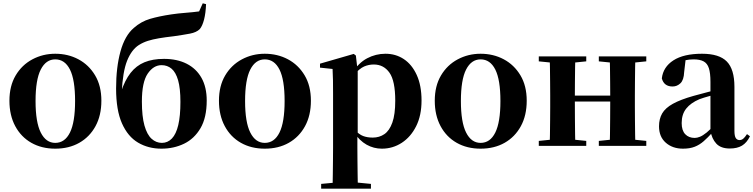

<svg xmlns="http://www.w3.org/2000/svg" viewBox="-20 -882 4556 1161"><path d="M314 17Q232 17 169.5 -18.5Q107 -54 72 -119.5Q37 -185 37 -273Q37 -362 74.5 -425.5Q112 -489 175.5 -523Q239 -557 314 -557Q391 -557 454 -523.5Q517 -490 555 -426.5Q593 -363 593 -273Q593 -184 557.5 -119Q522 -54 459.5 -18.5Q397 17 314 17ZM314 -18Q372 -18 403 -80.5Q434 -143 434 -271Q434 -400 403 -461.5Q372 -523 314 -523Q258 -523 226.5 -461.5Q195 -400 195 -271Q195 -143 226.5 -80.5Q258 -18 314 -18Z M956 17Q877 17 815 -19.5Q753 -56 717.5 -136Q682 -216 682 -347Q682 -475 708.5 -571Q735 -667 789 -713Q833 -752 887.5 -768Q942 -784 1016 -795Q1056 -801 1101.5 -804.5Q1147 -808 1184 -813L1206 -862L1226 -857Q1224 -803 1214 -764Q1204 -725 1188 -706Q1168 -686 1128 -678.5Q1088 -671 1032 -663Q979 -657 941 -650.5Q903 -644 874.5 -635Q846 -626 820 -610Q775 -581 748.5 -514.5Q722 -448 716 -322L711 -324Q735 -397 769.5 -441Q804 -485 853.5 -505.5Q903 -526 972 -526Q1051 -526 1109 -496.5Q1167 -467 1198.5 -411Q1230 -355 1230 -274Q1230 -171 1192.5 -107Q1155 -43 1093 -13Q1031 17 956 17ZM959 -18Q994 -18 1019.5 -44.5Q1045 -71 1058 -126Q1071 -181 1071 -266Q1071 -348 1057 -396.5Q1043 -445 1017.5 -466.5Q992 -488 957 -488Q908 -488 873 -436.5Q838 -385 838 -268Q838 -178 853.5 -123Q869 -68 896.5 -43Q924 -18 959 -18Z M1581 17Q1499 17 1436.5 -18.5Q1374 -54 1339 -119.5Q1304 -185 1304 -273Q1304 -362 1341.5 -425.5Q1379 -489 1442.5 -523Q1506 -557 1581 -557Q1658 -557 1721 -523.5Q1784 -490 1822 -426.5Q1860 -363 1860 -273Q1860 -184 1824.5 -119Q1789 -54 1726.5 -18.5Q1664 17 1581 17ZM1581 -18Q1639 -18 1670 -80.5Q1701 -143 1701 -271Q1701 -400 1670 -461.5Q1639 -523 1581 -523Q1525 -523 1493.5 -461.5Q1462 -400 1462 -271Q1462 -143 1493.5 -80.5Q1525 -18 1581 -18Z M1922 259V230L2030 220H2121L2223 230V259ZM1991 259Q1992 215 1992.5 171.5Q1993 128 1993.5 86.5Q1994 45 1994 10V-314Q1994 -364 1993.5 -396.5Q1993 -429 1991 -465L1915 -473V-497L2119 -556L2132 -546L2141 -467L2143 -462V-75L2141 -61V10Q2141 44 2141.5 85.5Q2142 127 2142.5 171Q2143 215 2144 259ZM2289 17Q2240 17 2197 -7Q2154 -31 2118 -84H2106L2126 -96Q2151 -69 2176 -59.5Q2201 -50 2234 -50Q2274 -50 2304.5 -71Q2335 -92 2352.5 -141Q2370 -190 2370 -273Q2370 -393 2335 -442.5Q2300 -492 2240 -492Q2210 -492 2182 -480Q2154 -468 2118 -427L2103 -441H2110Q2148 -502 2200 -529.5Q2252 -557 2311 -557Q2373 -557 2422 -524.5Q2471 -492 2500 -428.5Q2529 -365 2529 -274Q2529 -184 2496.5 -119Q2464 -54 2409.5 -18.5Q2355 17 2289 17Z M2886 17Q2804 17 2741.5 -18.5Q2679 -54 2644 -119.5Q2609 -185 2609 -273Q2609 -362 2646.5 -425.5Q2684 -489 2747.5 -523Q2811 -557 2886 -557Q2963 -557 3026 -523.5Q3089 -490 3127 -426.5Q3165 -363 3165 -273Q3165 -184 3129.5 -119Q3094 -54 3031.5 -18.5Q2969 17 2886 17ZM2886 -18Q2944 -18 2975 -80.5Q3006 -143 3006 -271Q3006 -400 2975 -461.5Q2944 -523 2886 -523Q2830 -523 2798.5 -461.5Q2767 -400 2767 -271Q2767 -143 2798.5 -80.5Q2830 -18 2886 -18Z M3303 0Q3305 -26 3305.5 -68Q3306 -110 3306.5 -156Q3307 -202 3307 -236V-305Q3307 -339 3306.5 -385Q3306 -431 3305.5 -473.5Q3305 -516 3303 -541H3459Q3458 -516 3457.5 -473Q3457 -430 3456.5 -382Q3456 -334 3456 -295V-273Q3456 -220 3456.5 -166.5Q3457 -113 3457.5 -69.5Q3458 -26 3459 0ZM3666 0Q3668 -26 3668.5 -69.5Q3669 -113 3669.5 -166.5Q3670 -220 3670 -273V-295Q3670 -334 3669.5 -382Q3669 -430 3668.5 -473Q3668 -516 3666 -541H3822Q3821 -516 3820.5 -473.5Q3820 -431 3819.5 -385Q3819 -339 3819 -305V-236Q3819 -202 3819.5 -156Q3820 -110 3820.5 -68Q3821 -26 3822 0ZM3238 0V-30L3347 -41H3417L3525 -30V0ZM3238 -511V-541H3525V-511L3417 -500H3347ZM3601 0V-30L3709 -41H3780L3888 -30V0ZM3601 -511V-541H3888V-511L3780 -500H3709ZM3381 -268V-304H3744V-268Z M4110 17Q4047 17 4006 -19Q3965 -55 3965 -118Q3965 -163 3984 -196Q4003 -229 4049 -254.5Q4095 -280 4173 -302Q4212 -313 4262.5 -326Q4313 -339 4353 -349V-323Q4313 -313 4273 -302Q4233 -291 4209 -282Q4157 -260 4129.5 -225.5Q4102 -191 4102 -138Q4102 -93 4123.5 -70.5Q4145 -48 4181 -48Q4195 -48 4212.5 -55Q4230 -62 4253.5 -81Q4277 -100 4309 -136L4326 -81H4288Q4260 -50 4235 -28Q4210 -6 4180.5 5.5Q4151 17 4110 17ZM4393 16Q4339 16 4311.5 -13.5Q4284 -43 4276 -92V-95V-387Q4276 -440 4266.5 -469.5Q4257 -499 4234.5 -511Q4212 -523 4174 -523Q4149 -523 4122.5 -517.5Q4096 -512 4059 -498L4126 -523L4117 -446Q4115 -398 4094.5 -378.5Q4074 -359 4047 -359Q3995 -359 3982 -408Q3990 -477 4052 -517Q4114 -557 4225 -557Q4329 -557 4375 -510Q4421 -463 4421 -357V-91Q4421 -60 4429 -47.5Q4437 -35 4452 -35Q4464 -35 4474 -43Q4484 -51 4497 -71L4515 -58Q4496 -19 4467 -1.5Q4438 16 4393 16Z"/></svg>

Font: Noto Serif TC ExtraBold
Style: Regular
Weight: 800
Designer: Ryoko NISHIZUKA 西塚涼子 (kana & ideographs); Frank Grießhammer (Latin, Greek & Cyrillic); Wenlong ZHANG 张文龙 (bopomofo); San
Foundry: Adobe
Version: Version 2.002-H1;hotconv 1.1.0;makeotfexe 2.6.0